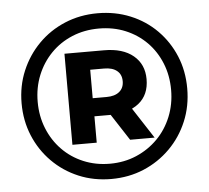

<svg xmlns="http://www.w3.org/2000/svg" viewBox="-51 -758 887 815"><g transform="rotate(-5 392.5 -350.0)"><path d="M391.3 3Q316.3 3 252.3 -24Q188.3 -51 140.3 -99.5Q92.3 -148 65.8 -212Q39.3 -276 39.3 -350Q39.3 -424 66.3 -488Q93.3 -552 141.3 -600.5Q189.3 -649 253.8 -676Q318.3 -703 393.3 -703Q468.3 -703 532.8 -676.5Q597.3 -650 644.8 -602Q692.3 -554 718.8 -490.5Q745.3 -427 745.3 -352Q745.3 -277 718.3 -212.5Q691.3 -148 642.8 -99.5Q594.3 -51 530.3 -24Q466.3 3 391.3 3ZM484.8 -156 388.6 -304H493L589.2 -156ZM390.9 -62.1Q452.1 -62.1 504.1 -84.4Q556.1 -106.7 594.9 -145.9Q633.6 -185.1 655.1 -238Q676.6 -291 676.6 -351.8Q676.6 -413.2 655.5 -465.4Q634.4 -517.7 596.5 -556.2Q558.5 -594.7 506.8 -616.3Q455.1 -637.9 393.4 -637.9Q331.7 -637.9 279.3 -616.1Q227 -594.3 188.6 -554.9Q150.3 -515.5 129.1 -463.2Q107.9 -410.9 107.9 -350.1Q107.9 -289.4 129 -236.9Q150.1 -184.3 188.3 -145Q226.4 -105.7 278.4 -83.9Q330.4 -62.1 390.9 -62.1ZM238.9 -156V-544H407.6Q487.4 -544 532.1 -506.8Q576.8 -469.6 576.8 -406.4Q576.8 -339.5 532.1 -303.9Q487.4 -268.3 407.7 -268.3H342.5V-156ZM341.9 -345.5H401.1Q436.2 -345.5 455.6 -361.6Q475.1 -377.6 475.1 -406.4Q475.1 -435.3 455.6 -451Q436.2 -466.8 401.1 -466.8H341.9Z"/></g></svg>

Font: Montserrat Thin
Style: Regular
Weight: 100
Designer: Julieta Ulanovsky
Foundry: Julieta Ulanovsky
Version: Version 9.000